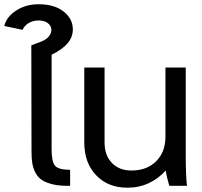

<svg xmlns="http://www.w3.org/2000/svg" viewBox="-104 -872 949 901"><path d="M138.2 -615.2V-170.9Q138.2 -112.8 154.5 -94Q170.9 -75.2 225.1 -75.2V0Q179.2 1 146.5 -6.3Q113.8 -13.7 94 -26.4Q74.2 -39.1 63 -60.3Q51.8 -81.5 47.9 -104.2Q43.9 -127 43.9 -159.2L43 -659.2L88.9 -676.8Q112.3 -685.5 124.8 -700.7Q137.2 -715.8 137.2 -731.9Q137.2 -750 121.1 -762.9Q105 -775.9 77.1 -775.9Q50.8 -775.9 30.5 -763.9Q10.3 -752 2 -731.9L-84 -750Q-73.2 -793.5 -27.8 -822.8Q17.6 -852.1 77.1 -852.1Q150.9 -852.1 194.3 -818.1Q237.8 -784.2 237.8 -733.9Q237.8 -698.2 213.4 -669.2Q189 -640.1 138.2 -615.2Z M773.4 0H690.4Q677.7 -43.9 673.3 -71.8Q641.1 -34.7 595 -12.9Q548.8 8.8 493.7 8.8Q402.8 8.8 347.2 -49.6Q291.5 -107.9 291.5 -203.1V-555.2H386.7V-203.1Q386.7 -143.1 421.1 -107.4Q455.6 -71.8 512.7 -71.8Q585 -71.8 628.7 -115.2Q672.4 -158.7 672.4 -230V-555.2H767.6V-148.9Q767.6 -46.9 773.4 0Z"/></svg>

Font: LT Superior Med
Style: Regular
Weight: 500
Designer: Daniel Lyons
Foundry: LyonsType
Version: Version 1.000